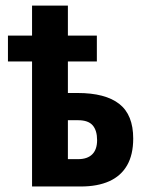

<svg xmlns="http://www.w3.org/2000/svg" viewBox="-20 -676 530 696"><path d="M226.1 -655.8V-546.9H331.1V-453.1H226.1V-338.9H261.2Q361.8 -338.9 412.4 -299.3Q462.9 -259.8 462.9 -173.8Q462.9 -115.2 440.7 -76.7Q418.5 -38.1 376 -19Q333.5 0 272.9 0H96.2V-453.1H8.8V-546.9H96.2V-655.8ZM263.2 -240.2H226.1V-99.1H263.2Q296.9 -99.1 314.5 -116.7Q332 -134.3 332 -168Q332 -203.1 315.9 -221.7Q299.8 -240.2 263.2 -240.2Z"/></svg>

Font: Open Sans Condensed
Style: Regular
Weight: 400
Width: 3
Designer: Monotype Design Team
Foundry: Monotype Imaging Inc.
Version: Version 3.000